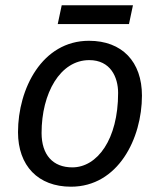

<svg xmlns="http://www.w3.org/2000/svg" viewBox="-20 -697 603 725"><path d="M248 8C426 8 516 -174 516 -336C516 -464 441 -543 316 -543C139 -543 48 -362 48 -198C48 -71 124 8 248 8ZM253 -65C180 -65 137 -112 137 -195C137 -345 207 -470 317 -470C397 -470 426 -406 426 -346C426 -170 347 -65 253 -65ZM467 -606 482 -677H213L198 -606Z"/></svg>

Font: BC Sans
Style: Italic
Weight: 400
Italic angle: -12°
Designer: Monotype Design Team
Designer: Province of B.C.
Foundry: Monotype Imaging Inc.
Version: Version 2.000;GOOG;noto-source:20170915:90ef993387c0